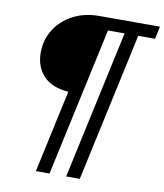

<svg xmlns="http://www.w3.org/2000/svg" viewBox="-97 -833 913 1068"><g transform="rotate(10 359.5 -298.5)"><path d="M179 157 280 -309Q185 -316 138 -367Q91 -418 91 -497Q91 -570 128 -628.5Q165 -687 229.5 -720.5Q294 -754 376 -754H719L704 -683H609L427 157H350L532 -683H438L256 157Z"/></g></svg>

Font: Libre Bodoni Medium
Style: Italic
Weight: 500
Italic angle: -13°
Designer: Pablo Impallari, Rodrigo Fuenzalida
Foundry: Impallari Type
Version: Version 2.005;gftools[0.9.23]